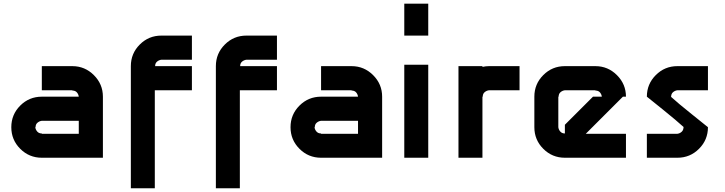

<svg xmlns="http://www.w3.org/2000/svg" viewBox="-20 -861 3959 1048"><path d="M541.7 0H208.3Q139.2 0 90.4 -48.8Q41.7 -97.5 41.7 -166.7Q41.7 -235.8 90.4 -284.6Q139.2 -333.3 208.3 -333.3H410Q408.3 -346.7 399.6 -356.7Q390.8 -366.7 375 -366.7V-368.3H208.3V-500H375Q443.3 -500 492.5 -450.8Q541.7 -401.7 541.7 -333.3ZM410 -130.8V-201.7H208.3Q195 -200 184.6 -191.2Q174.2 -182.5 174.2 -166.7H172.5Q174.2 -153.3 183.3 -142.9Q192.5 -132.5 208.3 -132.5V-130.8Z M825 -368.3V166.7H694.2V-500Q694.2 -569.2 742.9 -617.9Q791.7 -666.7 860.8 -666.7H1027.5V-535H860.8Q847.5 -533.3 837.1 -524.6Q826.7 -515.8 826.7 -500H1027.5V-368.3Z M1289.2 -368.3V166.7H1158.3V-500Q1158.3 -569.2 1207.1 -617.9Q1255.8 -666.7 1325 -666.7H1491.7V-535H1325Q1311.7 -533.3 1301.2 -524.6Q1290.8 -515.8 1290.8 -500H1491.7V-368.3Z M2065.8 0H1732.5Q1663.3 0 1614.6 -48.8Q1565.8 -97.5 1565.8 -166.7Q1565.8 -235.8 1614.6 -284.6Q1663.3 -333.3 1732.5 -333.3H1934.2Q1932.5 -346.7 1923.8 -356.7Q1915 -366.7 1899.2 -366.7V-368.3H1732.5V-500H1899.2Q1967.5 -500 2016.7 -450.8Q2065.8 -401.7 2065.8 -333.3ZM1934.2 -130.8V-201.7H1732.5Q1719.2 -200 1708.8 -191.2Q1698.3 -182.5 1698.3 -166.7H1696.7Q1698.3 -153.3 1707.5 -142.9Q1716.7 -132.5 1732.5 -132.5V-130.8Z M2186.7 -666.7V-840.8H2317.5V-666.7ZM2317.5 -507.5V0H2186.7V-507.5Z M2649.2 -500H2815.8V-368.3H2649.2Q2635.8 -366.7 2625.4 -357.9Q2615 -349.2 2615 -333.3H2613.3V0H2482.5V-500H2613.3V-495.8Q2630.8 -500 2649.2 -500Z M3177.5 -130.8H3396.7V0H3063.3Q2994.2 0 2945.4 -48.8Q2896.7 -97.5 2896.7 -166.7V-333.3Q2896.7 -402.5 2945.4 -451.2Q2994.2 -500 3063.3 -500H3230Q3298.3 -500 3347.5 -450.8Q3396.7 -401.7 3396.7 -333.3H3380L3213.3 -166.7ZM3063.3 -132.5V-180L3216.7 -333.3H3265Q3263.3 -346.7 3254.6 -356.7Q3245.8 -366.7 3230 -366.7V-368.3H3063.3Q3050 -366.7 3039.6 -357.9Q3029.2 -349.2 3029.2 -333.3H3027.5V-166.7Q3029.2 -153.3 3038.3 -142.9Q3047.5 -132.5 3063.3 -132.5Z M3677.5 -130.8Q3690.8 -132.5 3700.8 -141.7Q3710.8 -150.8 3710.8 -166.7H3712.5Q3674.2 -201.7 3597.9 -263.3Q3521.7 -325 3510.8 -333.3Q3510.8 -402.5 3559.6 -451.2Q3608.3 -500 3677.5 -500H3844.2V-368.3H3677.5Q3664.2 -366.7 3653.8 -357.9Q3643.3 -349.2 3643.3 -333.3H3641.7Q3680 -298.3 3757.1 -236.7Q3834.2 -175 3844.2 -166.7Q3844.2 -97.5 3795.4 -48.8Q3746.7 0 3677.5 0H3510.8V-130.8Z"/></svg>

Font: 0xA000-Squareish
Style: Squareish-Bold
Weight: 700
Version: Version 0.1